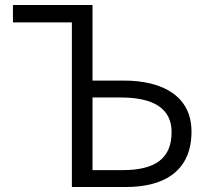

<svg xmlns="http://www.w3.org/2000/svg" viewBox="-20 -752 841 772"><path d="M269 0H485C648 0 750 -70 750 -223C750 -364 636 -428 478 -428H352V-732H32V-662H269ZM352 -68V-360H466C598 -360 670 -315 670 -221C670 -114 603 -68 473 -68Z"/></svg>

Font: ChiuKong Gothic MN Normal
Style: Regular
Weight: 350
Designer: Ryoko NISHIZUKA 西塚涼子 (kana, bopomofo & ideographs); Paul D. Hunt (Latin, Greek & Cyrillic); Sandoll Communications 산돌커뮤니
Foundry: Adobe
Version: Version 1.300